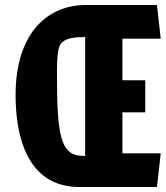

<svg xmlns="http://www.w3.org/2000/svg" viewBox="-20 -750 664 770"><path d="M298.5 0H609.5L624.5 -135H471V-299.5H562.5V-428H471V-595H624.5L609.5 -730H321.5C162 -728 42.5 -608 42.5 -369C42.5 -206.5 87 0 298.5 0ZM208.5 -456C208.5 -539 214.5 -566 227.5 -578.5C239 -590.5 262.5 -601 308 -601H321.5V-125H312C220.5 -125 208.5 -213 208.5 -456Z"/></svg>

Font: Monaspace Argon ExtraBold
Style: Bold
Weight: 800
Designer: Riley Cran & the Lettermatic Team
Foundry: Lettermatic
Version: Version 1.000 (Monaspace Argon)